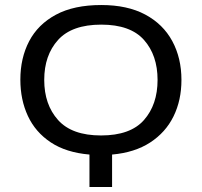

<svg xmlns="http://www.w3.org/2000/svg" viewBox="-20 -744 803 764"><path d="M336 0V-129Q243 -137 182 -177.5Q121 -218 91 -282.5Q61 -347 61 -427Q61 -513 96 -580Q131 -647 202.5 -685.5Q274 -724 383 -724Q487 -724 558 -686Q629 -648 665.5 -580.5Q702 -513 702 -426Q702 -345 670.5 -281Q639 -217 577.5 -177Q516 -137 426 -129V0ZM382 -205Q499 -205 553 -266.5Q607 -328 607 -426Q607 -524 553 -585Q499 -646 383 -646Q266 -646 211 -585Q156 -524 156 -426Q156 -328 211 -266.5Q266 -205 382 -205Z"/></svg>

Font: Noto Sans Living
Style: Regular
Weight: 400
Designer: Monotype Design Team
Foundry: Monotype Imaging Inc.
Version: Version 2.013; ttfautohint (v1.8.4.7-5d5b)